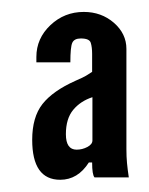

<svg xmlns="http://www.w3.org/2000/svg" viewBox="-20 -571 250 322"><path d="M81 -269.5Q110.5 -269.5 129 -298.5H134.5Q134.5 -278 138.5 -273.5H196Q194 -287 193 -297.5Q192 -308 192 -321V-489Q192 -514.5 171 -532.8Q150 -551 120.5 -551Q88 -551 64.5 -528.8Q41 -506.5 41 -475.5V-466.5H98Q98 -492 101.2 -499.2Q104.5 -506.5 115.5 -506.5Q130 -506.5 132.2 -499.2Q134.5 -492 134.5 -480.5V-450.5Q122.5 -442.5 118.2 -440.8Q114 -439 106.5 -435.5Q68.5 -418.5 51.2 -396.5Q34 -374.5 34 -336.5Q34 -269.5 81 -269.5ZM108.5 -320Q90.5 -320 90.5 -346Q90.5 -372 102.8 -386.8Q115 -401.5 135 -408V-335.5Q135 -329 126.5 -324.5Q118 -320 108.5 -320Z"/></svg>

Font: League Gothic SemiExpanded
Style: Regular
Weight: 400
Width: 6
Designer: The League of Moveable Type
Version: Version 1.600; ttfautohint (v1.8.3)